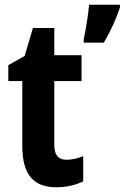

<svg xmlns="http://www.w3.org/2000/svg" viewBox="-20 -780 526 810"><path d="M486 -749V-760H356C353 -721 340 -645 333 -613V-600H418C445 -645 471 -702 486 -749ZM260 -106C226 -106 209 -126 209 -169V-438H324V-547H209V-662H119L84 -544L15 -505V-438H74V-165C74 -41 123 10 218 10C262 10 301 0 331 -15V-121C306 -111 282 -106 260 -106Z"/></svg>

Font: Noto Sans Myanmar Condensed
Style: Bold
Weight: 700
Width: 3
Designer: Monotype Design Team
Foundry: Monotype Imaging Inc.
Version: Version 2.107